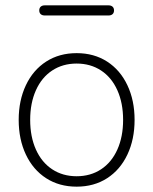

<svg xmlns="http://www.w3.org/2000/svg" viewBox="-20 -691 574 719"><path d="M50 -242Q50 -315 77 -372Q104 -429 153 -460.5Q202 -492 267 -492Q332 -492 381 -460.5Q430 -429 457 -372Q484 -315 484 -242Q484 -169 457 -112Q430 -55 381 -23.5Q332 8 267 8Q202 8 153 -23.5Q104 -55 77 -112Q50 -169 50 -242ZM441 -242Q441 -305 419.5 -353Q398 -401 358.5 -427Q319 -453 267 -453Q215 -453 175.5 -427Q136 -401 114.5 -353Q93 -305 93 -242Q93 -179 114.5 -131Q136 -83 175.5 -57Q215 -31 267 -31Q319 -31 358.5 -57Q398 -83 419.5 -131Q441 -179 441 -242ZM127 -652Q127 -661 132.5 -666Q138 -671 148 -671H386Q396 -671 401.5 -666Q407 -661 407 -652Q407 -643 401.5 -638Q396 -633 386 -633H148Q138 -633 132.5 -638Q127 -643 127 -652Z"/></svg>

Font: SN Pro Thin
Style: Regular
Weight: 200
Designer: Tobias Whetton
Foundry: Supernotes
Version: Version 1.003;Glyphs 3.3 (3324)